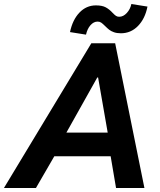

<svg xmlns="http://www.w3.org/2000/svg" viewBox="-66 -935 796 955"><path d="M388.2 -719.7H506.8L652.3 0H511.2L484.4 -157.7H204.1L112.8 0H-46.4ZM411.1 -908.2Q442.4 -908.2 460.2 -898.4Q478 -888.7 494.1 -871.1Q503.9 -860.8 510.7 -856.2Q517.6 -851.6 526.9 -851.6Q547.4 -851.6 564.7 -870.4Q582 -889.2 587.4 -915L667.5 -902.3Q655.8 -842.3 620.4 -805.9Q585 -769.5 535.2 -769.5Q515.1 -769.5 500.7 -774.7Q486.3 -779.8 477.1 -787.1Q467.8 -794.4 456.5 -805.7Q444.8 -817.4 437.3 -822.5Q429.7 -827.6 419.4 -827.6Q399.9 -827.6 384 -809.6Q368.2 -791.5 361.8 -762.7L282.2 -775.4Q294.9 -836.4 329.1 -872.3Q363.3 -908.2 411.1 -908.2ZM469.7 -275.4 421.9 -549.8H418L264.2 -275.4Z"/></svg>

Font: Reddit Sans Fudge
Style: Bold
Weight: 700
Italic angle: -11.25°
Designer: Stephen Hutchings
Version: Version 1.013